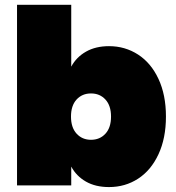

<svg xmlns="http://www.w3.org/2000/svg" viewBox="-20 -760 720 787"><path d="M49.8 0V-740.2H272V-486.8Q293 -525.9 332.5 -548.3Q372.1 -570.8 426.8 -570.8Q492.7 -570.8 545.9 -536.4Q599.1 -502 629.6 -436.5Q660.2 -371.1 660.2 -282.2Q660.2 -193.4 629.6 -127.7Q599.1 -62 546.1 -27.6Q493.2 6.8 426.8 6.8Q371.6 6.8 332.3 -15.6Q293 -38.1 272 -77.1V0ZM271 -282.2Q271 -237.3 293.9 -212.2Q316.9 -187 353 -187Q389.2 -187 412.1 -211.9Q435.1 -236.8 435.1 -282.2Q435.1 -327.1 412.1 -352.1Q389.2 -377 353 -377Q316.9 -377 293.9 -352.1Q271 -327.1 271 -282.2Z"/></svg>

Font: Poppins Black
Style: Regular
Weight: 900
Designer: Ninad Kale (Devanagari), Jonny Pinhorn (Latin)
Foundry: Indian Type Foundry
Version: 4.004